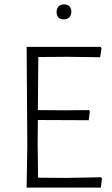

<svg xmlns="http://www.w3.org/2000/svg" viewBox="-20 -852 509 872"><path d="M443 -41 438 0H101L104 -194L101 -639H437L441 -633L435 -592L286 -594L154 -593L152 -352L277 -351L384 -352L388 -347L383 -306L152 -307L151 -197L153 -45L282 -44L439 -47ZM304 -799Q304 -783 295 -773.5Q286 -764 270 -764Q254 -764 245.5 -772.5Q237 -781 237 -797Q237 -813 246 -822.5Q255 -832 271 -832Q287 -832 295.5 -823Q304 -814 304 -799Z"/></svg>

Font: Luna Sans Light
Style: Regular
Weight: 300
Designer: Juan Pablo del Peral
Foundry: Huerta Tipografica
Version: Version 2.001; ttfautohint (v1.5)